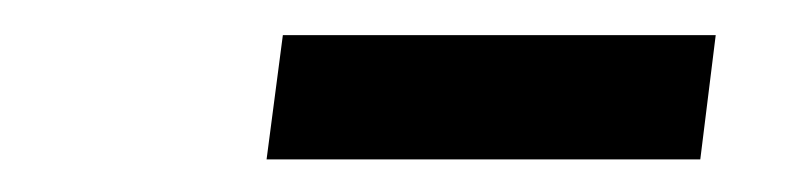

<svg xmlns="http://www.w3.org/2000/svg" viewBox="-20 -740 462 112"><path d="M145 -719.5H397.5L388.5 -647H135.5Z"/></svg>

Font: Merriweather 24pt SemiCondensed
Style: Italic
Weight: 400
Width: 4
Italic angle: -7.8°
Designer: Eben Sorkin
Foundry: Eben Sorkin
Version: Version 2.101